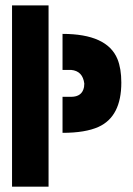

<svg xmlns="http://www.w3.org/2000/svg" viewBox="-20 -704 503 724"><path d="M25.4 0V-683.6H163.1V0ZM215.8 -203.1V-338.9H248Q290 -338.9 296.9 -376Q297.9 -381.8 297.9 -388.7Q292 -436.5 248 -440.4H215.8V-576.2Q383.8 -576.2 422.9 -481.4Q437.5 -445.3 437.5 -392.6Q437.5 -264.6 351.6 -225.6Q301.8 -203.1 215.8 -203.1Z"/></svg>

Font: Post No Bills Colombo
Style: ExtraBold
Weight: 900
Designer: Kosala Senevirathne, Siva Puranthara, Lasantha Premarathna, Tharique Azeez
Foundry: Mooniak
Version: Version 1.220 ; ttfautohint (v1.5)